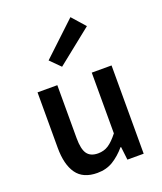

<svg xmlns="http://www.w3.org/2000/svg" viewBox="-152 -923 874 1033"><g transform="rotate(-20 285.5 -406.5)"><path d="M226.1 12.2Q145 12.2 107.9 -39.8Q70.8 -91.8 70.8 -188V-505.4H184.1V-202.1Q184.1 -138.7 203.4 -112.1Q222.7 -85.4 265.6 -85.4Q299.3 -85.4 325.2 -102.3Q351.1 -119.1 381.3 -157.7V-505.4H494.6V0H401.4L392.6 -75.2H389.2Q355.5 -35.6 316.7 -11.7Q277.8 12.2 226.1 12.2ZM242.2 -589.8 185.5 -646.5 375.5 -825.2 442.4 -749.5Z"/></g></svg>

Font: Akatab
Style: Bold
Weight: 700
Designer: SIL Global
Foundry: SIL Global
Version: Version 4.100